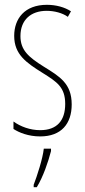

<svg xmlns="http://www.w3.org/2000/svg" viewBox="-20 -557 352 798"><path d="M278 -123C278 -210 228 -239 162 -280C98 -320 65 -349 65 -407C65 -475 109 -512 174 -512C206 -512 240 -503 262 -487L275 -510C249 -527 213 -537 175 -537C82 -537 39 -479 39 -408C39 -330 90 -296 157 -254C216 -217 251 -195 251 -125C251 -56 217 -16 147 -16C105 -16 65 -31 36 -52V-21C59 -6 98 10 147 10C235 10 278 -43 278 -123ZM192 71V61H162C158 101 134 175 120 211V221H133C160 176 180 117 192 71Z"/></svg>

Font: Noto Sans Kannada ExtraCondensed Thin
Style: Regular
Weight: 100
Width: 2
Designer: Jelle Bosma - Monotype Design Team
Foundry: Monotype Imaging Inc.
Version: Version 2.005